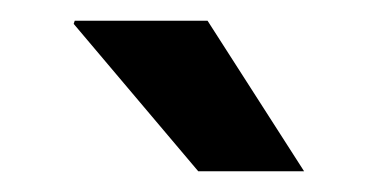

<svg xmlns="http://www.w3.org/2000/svg" viewBox="-20 -740 373 185"><path d="M51 -717 52 -720H180L273 -575H171Z"/></svg>

Font: Chivo
Style: Bold
Weight: 700
Designer: Hector Gatti
Foundry: Omnibus-Type
Version: Version 1.007;PS 001.007;hotconv 1.0.88;makeotf.lib2.5.64775